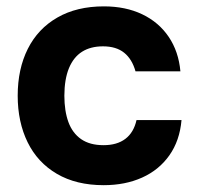

<svg xmlns="http://www.w3.org/2000/svg" viewBox="-20 -558 610 588"><path d="M34.2 -264.9Q34.2 -346.6 65.1 -408.3Q96 -470 155.5 -504.2Q214.9 -538.5 298.3 -538.5Q364.6 -538.5 415.4 -514.3Q466.2 -490.1 496.6 -445.2Q527 -400.3 532.5 -339.5H395Q384.5 -377 360.2 -396.5Q335.8 -416.1 295.4 -416.1Q257.4 -416.1 231.2 -399.5Q205.1 -382.9 191.2 -349.3Q177.3 -315.6 177.1 -264.9Q177.2 -217.9 189.5 -184.2Q201.8 -150.5 228.4 -131.9Q255.1 -113.4 296.9 -113.4Q338.6 -113.4 364.1 -132.9Q389.6 -152.3 398.1 -190.3H535.9Q530.4 -127.1 498.7 -82.3Q467.1 -37.5 415.3 -14.2Q363.6 9.1 297.5 9.1Q213.4 9.1 154.1 -25.7Q94.8 -60.5 64.5 -122.5Q34.2 -184.5 34.2 -264.9Z"/></svg>

Font: Wand UI Pro
Style: Regular
Weight: 400
Designer: Andreas Faust
Version: Version 1.003;FEAKit 1.0